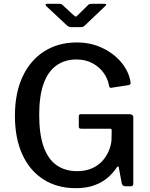

<svg xmlns="http://www.w3.org/2000/svg" viewBox="-20 -974 783 1004"><path d="M376 10Q279 10 207 -36Q135 -82 96.5 -167Q58 -252 58 -368Q58 -488 98.5 -574Q139 -660 212 -706Q285 -752 382 -752Q455 -752 515.5 -723Q576 -694 614.5 -647.5Q653 -601 662 -548Q664 -538 662 -534.5Q660 -531 653 -529L562 -515Q556 -514 553.5 -517Q551 -520 550 -527Q543 -565 520 -595.5Q497 -626 461.5 -644.5Q426 -663 380 -663Q318 -663 274 -631Q230 -599 207.5 -535Q185 -471 185 -374Q185 -272 208 -207Q231 -142 275.5 -110.5Q320 -79 383 -79Q426 -79 459 -93Q492 -107 514 -131Q536 -155 548 -183Q560 -211 563 -239L564 -289Q566 -301 554 -301H404Q398 -301 395 -303.5Q392 -306 392 -313V-366Q392 -377 403 -377H657Q667 -377 672 -372.5Q677 -368 677 -361V-13Q677 -6 673.5 -3Q670 0 664 0H638Q631 0 625.5 -2.5Q620 -5 617 -13L601 -99Q600 -104 597.5 -104Q595 -104 591 -99Q573 -71 544.5 -46Q516 -21 474.5 -5.5Q433 10 376 10ZM440 -947Q444 -952 449 -953Q454 -954 460 -954H527Q543 -954 529 -941L425 -842Q421 -838 416.5 -835Q412 -832 404 -832H355Q345 -832 339 -835Q333 -838 328 -843L223 -941Q218 -947 218.5 -950.5Q219 -954 226 -954H288Q295 -954 298.5 -953.5Q302 -953 308 -947L363 -896Q373 -887 376.5 -887Q380 -887 388 -896Z"/></svg>

Font: Libre Franklin Thin Medium
Style: Regular
Weight: 500
Version: Version 3.000